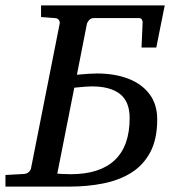

<svg xmlns="http://www.w3.org/2000/svg" viewBox="-48 -691 663 711"><path d="M-27.8 0V-43L42 -46.9Q52.7 -47.9 59.6 -54.9Q66.4 -62 66.9 -67.9L172.9 -603Q174.3 -611.3 169.7 -617.4Q165 -623.5 155.8 -624L104 -627.9V-670.9H562L530.8 -515.1H476.1L480 -605Q481 -611.8 477.8 -617.9Q474.6 -624 466.8 -624H298.8Q288.6 -624 282 -616.5Q275.4 -608.9 273.9 -603L236.8 -414.1Q236.8 -414.1 249.3 -415.3Q261.7 -416.5 279.3 -417.7Q296.9 -418.9 311 -418.9Q376.5 -418.9 426.8 -399.7Q477.1 -380.4 505.6 -342.5Q534.2 -304.7 534.2 -249Q534.2 -175.3 508.1 -126.7Q481.9 -78.1 436.8 -50.5Q391.6 -22.9 333.3 -11.5Q274.9 0 210.9 0ZM213.9 -45.9Q321.3 -45.9 376.7 -97.9Q432.1 -149.9 432.1 -253.9Q432.1 -314.9 396.2 -343Q360.4 -371.1 292 -371.1Q281.7 -371.1 266.4 -369.9Q251 -368.7 239 -367.4Q227.1 -366.2 227.1 -366.2L164.1 -47.9Q164.1 -47.9 179.7 -46.9Q195.3 -45.9 213.9 -45.9Z"/></svg>

Font: Charis
Style: Italic
Weight: 400
Italic angle: -11°
Designer: Walt Agee, Miriam Martin, Annie Olsen, Victor Gaultney, Lorna Priest, Alan Ward, Bob Hallissy, Martin Hosken, Sharon Cor
Foundry: SIL Global
Version: Version 7.000